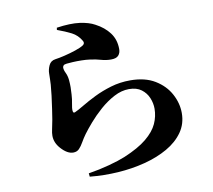

<svg xmlns="http://www.w3.org/2000/svg" viewBox="-90 -898 1179 1061"><g transform="rotate(-10 500.0 -367.0)"><path d="M422.9 -690.9Q403.3 -724.6 370.6 -741.5Q337.9 -758.3 292 -774.9L293.9 -787.1Q371.1 -798.3 422.9 -791.3Q474.6 -784.2 506.8 -766.1Q555.7 -740.7 584.2 -702.4Q612.8 -664.1 612.8 -610.8Q612.8 -589.4 600.6 -575.7Q588.4 -562 559.1 -562Q530.3 -562 503.9 -569.8Q477.5 -577.6 443.8 -582Q422.4 -585 396.7 -585.4Q371.1 -585.9 348.4 -584.7Q325.7 -583.5 313 -582Q298.8 -580.6 294.4 -575Q290 -569.3 290 -564Q290 -550.3 298.8 -532.5Q307.6 -514.6 310.1 -490.2Q312 -466.8 311.8 -450Q311.5 -433.1 310.1 -410.2Q308.6 -382.8 303.5 -358.4Q298.3 -334 299.8 -318.8Q301.3 -304.2 313 -310.1Q331.5 -318.4 363.5 -337.6Q395.5 -356.9 438.5 -378.2Q481.4 -399.4 533 -414.8Q584.5 -430.2 642.1 -430.2Q725.1 -430.2 780.5 -396.5Q835.9 -362.8 864 -310.5Q892.1 -258.3 892.1 -203.1Q892.1 -142.6 859.4 -96.2Q826.7 -49.8 770 -17.3Q713.4 15.1 640.9 33.9Q568.4 52.7 488.5 57.9Q408.7 63 330.1 55.2L328.1 36.1Q389.6 26.4 445.6 11.2Q501.5 -3.9 536.1 -18.1Q619.1 -52.7 665 -90.6Q710.9 -128.4 729.5 -169.2Q748 -210 748 -252.9Q748 -283.7 735.6 -313.7Q723.1 -343.8 696.5 -363.8Q669.9 -383.8 627 -383.8Q585 -383.8 543 -361.6Q501 -339.4 463.1 -306.2Q425.3 -272.9 395.8 -238.8Q366.2 -204.6 349.1 -181.2Q333.5 -159.7 322 -139.2Q310.5 -118.7 297.6 -105.2Q284.7 -91.8 264.2 -91.8Q230.5 -91.8 195.8 -130.9Q166 -164.1 166 -203.1Q166 -218.8 170.4 -238Q174.8 -257.3 181.2 -292Q184.6 -312 189.9 -348.4Q195.3 -384.8 200 -422.4Q204.6 -460 206.1 -482.9Q206.5 -499.5 207.3 -511.7Q208 -523.9 208 -544.9Q208 -566.9 218.8 -590.3Q229.5 -613.8 256.8 -617.2Q276.4 -619.6 308.8 -627.4Q341.3 -635.3 372.1 -645.5Q402.8 -655.8 418 -666Q432.1 -675.8 422.9 -690.9Z"/></g></svg>

Font: Source Han Serif JP Heavy
Style: Regular
Weight: 900
Designer: Ryoko NISHIZUKA  (kana & ideographs); Frank Grießhammer (Latin, Greek & Cyrillic); Wenlong ZHANG  (bopomofo); Sandoll Co
Foundry: Adobe Systems Incorporated
Version: Version 1.001;PS 1.001;hotconv 16.6.54;makeotf.lib2.5.65590